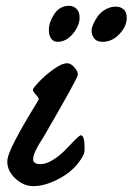

<svg xmlns="http://www.w3.org/2000/svg" viewBox="-20 -616 453 656"><path d="M269 -109.9Q269 -95.2 266.1 -88.9Q242.2 -40 189.9 -10Q137.7 20 93.8 20Q60.5 20 32.7 -5.9Q4.9 -31.7 4.9 -64Q4.9 -85.4 31.7 -136.7Q58.6 -188 85.4 -231.4Q112.3 -274.9 112.3 -276.9Q112.3 -282.2 102.3 -293Q92.3 -303.7 92.3 -309.1Q92.3 -314 112.5 -335.7Q132.8 -357.4 161.9 -378.7Q190.9 -399.9 210 -399.9Q221.7 -399.9 233.9 -386.2Q246.1 -372.6 246.1 -360.8Q246.1 -350.1 129.9 -149.9Q128.4 -147 121.8 -137Q115.2 -127 111.6 -120.4Q107.9 -113.8 103 -104.2Q98.1 -94.7 95.7 -86.7Q93.3 -78.6 93.3 -71.8Q93.3 -55.2 118.2 -55.2Q138.2 -55.2 162.4 -70.6Q186.5 -85.9 203.9 -104.5Q221.2 -123 236.6 -138.4Q252 -153.8 256.3 -153.8Q269 -153.8 269 -109.9ZM413.1 -555.2Q413.1 -525.9 387.9 -499.5Q362.8 -473.1 330.1 -473.1Q312 -473.1 302.5 -483.9Q293 -494.6 293 -512.2Q293 -520 298.3 -532.7Q303.7 -545.4 313.2 -559.3Q322.8 -573.2 339.6 -583.3Q356.4 -593.3 376 -593.3Q391.1 -593.3 402.1 -584.2Q413.1 -575.2 413.1 -555.2ZM252 -556.2Q252 -528.3 229 -500.7Q206.1 -473.1 176.8 -473.1Q162.6 -473.1 154.8 -484.1Q147 -495.1 147 -514.2Q147 -540 165.5 -568.1Q184.1 -596.2 216.8 -596.2Q230.5 -596.2 241.2 -585.9Q252 -575.7 252 -556.2Z"/></svg>

Font: Yellowtail
Style: Regular
Weight: 400
Designer: Astigmatic (AOETI)
Foundry: Astigmatic (AOETI)
Version: Version 1.000